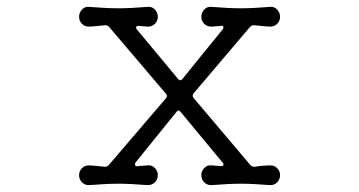

<svg xmlns="http://www.w3.org/2000/svg" viewBox="-20 -525 1040 556"><path d="M239 11Q227 12 218 3.5Q209 -5 209 -18Q209 -29 217 -37.5Q225 -46 236 -46Q247 -46 259 -44.5Q271 -43 284 -42Q290 -42 295 -47L461 -241Q466 -247 461 -253L296 -447Q291 -452 285 -452Q272 -451 259.5 -449.5Q247 -448 236 -448Q225 -448 217 -456.5Q209 -465 209 -476Q209 -489 218 -498Q227 -507 239 -505Q265 -503 284.5 -502Q304 -501 323 -501Q341 -501 360.5 -502Q380 -503 406 -505Q419 -507 428 -498Q437 -489 437 -476Q437 -464 428 -455.5Q419 -447 406 -448L382 -450H380Q376 -450 374.5 -447Q373 -444 377 -439L496 -296Q502 -289 508 -296L624 -439Q627 -442 627 -445Q627 -452 619 -450L594 -448Q581 -447 572 -455.5Q563 -464 563 -476Q563 -489 572 -498Q581 -507 594 -505Q620 -503 639.5 -502Q659 -501 678 -501Q696 -501 715.5 -502Q735 -503 761 -505Q773 -507 782 -498Q791 -489 791 -476Q791 -465 783 -456.5Q775 -448 764 -448Q753 -448 740.5 -449.5Q728 -451 715 -452Q709 -452 704 -447L540 -254Q536 -248 540 -242L705 -47Q710 -42 717 -42Q729 -44 741 -45Q753 -46 764 -46Q775 -46 783 -37.5Q791 -29 791 -18Q791 -5 782 3.5Q773 12 761 11Q735 9 715.5 8Q696 7 678 7Q659 7 639.5 8Q620 9 594 11Q581 12 572 3.5Q563 -5 563 -18Q563 -30 572 -39Q581 -48 594 -46L619 -44H621Q626 -44 627 -47.5Q628 -51 624 -55L503 -201Q497 -209 491 -201L373 -55Q371 -53 371 -49Q371 -42 379 -44L406 -46Q419 -48 428 -39Q437 -30 437 -18Q437 -5 428 3.5Q419 12 406 11Q380 9 360.5 8Q341 7 323 7Q304 7 284.5 8Q265 9 239 11Z"/></svg>

Font: Kiwi Maru Light
Style: Regular
Weight: 300
Designer: Hiroki-Chan
Version: Version 1.100